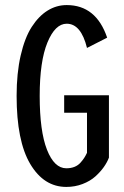

<svg xmlns="http://www.w3.org/2000/svg" viewBox="-20 -726 490 757"><path d="M409.5 -350.5V-104.5Q402.5 -86 389.2 -67.2Q376 -48.5 355.8 -30.2Q335.5 -12 305.5 -0.5Q275.5 11 241.5 11Q153 11 99.2 -79.5Q45.5 -170 45.5 -348Q45.5 -437.5 61.5 -507.2Q77.5 -577 105 -619.8Q132.5 -662.5 167.5 -684.2Q202.5 -706 243 -706Q359 -706 402.5 -577.5L323 -537Q299.5 -632.5 243 -632.5Q197.5 -632.5 167 -558.5Q136.5 -484.5 136.5 -348Q136.5 -209 165.2 -135.8Q194 -62.5 241.5 -62.5Q259.5 -62.5 273.8 -68.2Q288 -74 297.5 -84.8Q307 -95.5 312.2 -103.8Q317.5 -112 323 -123.5V-281.5H233V-350.5Z"/></svg>

Font: League Mono Condensed
Style: Regular
Weight: 400
Width: 1
Designer: Tyler Finck
Foundry: The League of Moveable Type / Tyler Finck
Version: Version 2.210